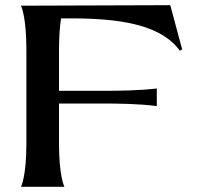

<svg xmlns="http://www.w3.org/2000/svg" viewBox="-20 -722 766 742"><path d="M82 -529V-169C82 -38 61 0 61 0H229C229 0 208 -38 208 -169V-322H363C444 -322 516 -321 586 -312V-380C516 -372 443 -371 369 -371H208V-529C208 -584 212 -625 216 -651C386 -652 589 -645 675 -526L684 -531L638 -702L61 -700C61 -700 82 -661 82 -529Z"/></svg>

Font: Coconat Demi
Style: Regular
Weight: 400
Designer: Sara Lavazza
Foundry: Collletttivo
Version: Version 1.000;Glyphs 3.2 (3217)